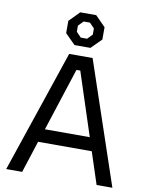

<svg xmlns="http://www.w3.org/2000/svg" viewBox="-104 -1065 875 1138"><g transform="rotate(10 333.5 -495.5)"><path d="M285 -794 224 -855V-929L285 -991H381L442 -929V-855L381 -794ZM314 -844H352L381 -874V-911L352 -941H314L285 -911V-874ZM14 0 263 -737H404L653 0H558L495 -192H172L110 0ZM199 -272H469L345 -651H322Z"/></g></svg>

Font: Tomorrow
Style: Regular
Weight: 400
Designer: Tony de Marco, Monica Rizzolli
Foundry: Just in Type
Version: Version 2.002